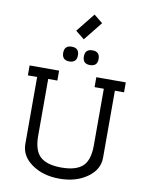

<svg xmlns="http://www.w3.org/2000/svg" viewBox="-111 -1141 944 1228"><g transform="rotate(10 361.0 -526.5)"><path d="M303.7 -940.9 401.4 -1063 458.5 -1017.1 360.8 -895ZM428.2 -739.7Q380.4 -739.7 380.4 -787.6Q380.4 -835.4 428.2 -835.4Q476.1 -835.4 476.1 -787.6Q476.1 -739.7 428.2 -739.7ZM293.9 -739.7Q246.1 -739.7 246.1 -787.6Q246.1 -835.4 293.9 -835.4Q341.8 -835.4 341.8 -787.6Q341.8 -739.7 293.9 -739.7ZM542 -237.8V-606H481.9V-670.4H673.3V-606H613.8V-170.9Q613.8 -93.3 541 -41.7Q468.3 9.8 361.3 9.8Q254.4 9.8 181.6 -41.7Q108.9 -93.3 108.9 -170.9V-606H48.8V-670.4H240.2V-606H180.7V-237.8Q180.7 -141.1 224.1 -101.8Q267.6 -62.5 361.3 -62.5Q455.1 -62.5 498.5 -101.8Q542 -141.1 542 -237.8Z"/></g></svg>

Font: Eligible
Style: Regular
Weight: 500
Version: Version 1.1